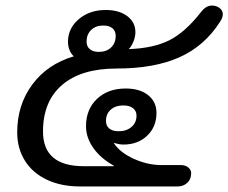

<svg xmlns="http://www.w3.org/2000/svg" viewBox="-20 -672 823 692"><path d="M42 -195Q42 -294 96.5 -367.5Q151 -441 246 -469Q236 -478 230.5 -492Q225 -506 225 -521Q225 -570 264 -603Q303 -636 361 -636Q409 -636 438.5 -614Q468 -592 468 -556Q468 -540 461 -522.5Q454 -505 444 -495Q532 -498 589.5 -526.5Q647 -555 704 -628Q722 -652 744 -652Q760 -652 771.5 -643Q783 -634 783 -621Q783 -607 772 -592Q717 -506 626.5 -465.5Q536 -425 400 -425Q273 -425 204 -366Q135 -307 135 -198Q135 -73 282 -73H390V-75Q343 -101 316.5 -138.5Q290 -176 290 -217Q290 -278 329.5 -315.5Q369 -353 433 -353Q484 -353 514 -329Q544 -305 544 -265Q544 -215 510.5 -183Q477 -151 425 -151Q409 -151 392 -157L391 -155Q413 -122 462.5 -99.5Q512 -77 563 -77H633Q648 -77 658.5 -68.5Q669 -60 669 -48Q669 -26 655 -13Q641 0 620 0H268Q201 0 149.5 -24Q98 -48 70 -92.5Q42 -137 42 -195ZM397 -543Q397 -560 385.5 -570Q374 -580 352 -580Q325 -580 308.5 -564Q292 -548 292 -522Q292 -505 303.5 -495Q315 -485 336 -485Q364 -485 380.5 -501Q397 -517 397 -543ZM472 -255Q472 -272 459.5 -282Q447 -292 424 -292Q397 -292 380 -277.5Q363 -263 362 -239Q361 -220 373 -209.5Q385 -199 408 -199Q436 -199 454 -214.5Q472 -230 472 -255Z"/></svg>

Font: Kodchasan Medium
Style: Italic
Weight: 500
Italic angle: -10°
Version: Version 1.000; ttfautohint (v1.6)